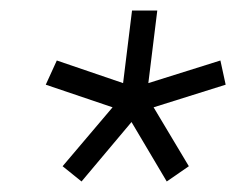

<svg xmlns="http://www.w3.org/2000/svg" viewBox="-20 -724 449 365"><path d="M99 -408 194 -520 67 -563 88 -609 214 -566 231 -704H279L262 -566L399 -609L409 -563L272 -520L339 -408L297 -379L230 -492L135 -379Z"/></svg>

Font: Haskoy Light
Style: Italic
Weight: 300
Designer: Ertekin Erdin
Foundry: Ertekin Erdin
Version: Version 2.000; ttfautohint (v1.8.4.7-5d5b)